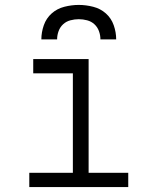

<svg xmlns="http://www.w3.org/2000/svg" viewBox="-20 -760 640 780"><path d="M99 0V-58H276V-462H115V-520H340V-58H501V0ZM148 -600Q148 -629 158 -657.5Q168 -686 190 -705.5Q212 -725 241.5 -732.5Q271 -740 300 -740Q329 -740 358.5 -732.5Q388 -725 410 -705.5Q432 -686 442 -657.5Q452 -629 452 -600H388Q388 -617 382 -633.5Q376 -650 363.5 -661.5Q351 -673 334 -677.5Q317 -682 300 -682Q283 -682 266 -677.5Q249 -673 236.5 -661.5Q224 -650 218 -633.5Q212 -617 212 -600Z"/></svg>

Font: Iosevka Custom Light Extended
Style: Regular
Weight: 300
Width: 7
Monospace: yes
Designer: Belleve Invis
Foundry: Belleve Invis
Version: Version 11.2.4; ttfautohint (v1.8.4)